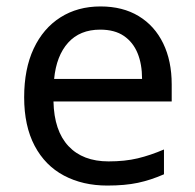

<svg xmlns="http://www.w3.org/2000/svg" viewBox="-20 -566 604 596"><path d="M292 -546Q361 -546 410.5 -516Q460 -486 486.5 -431.5Q513 -377 513 -304V-251H146Q148 -160 192.5 -112.5Q237 -65 317 -65Q368 -65 407.5 -74.5Q447 -84 489 -102V-25Q448 -7 408 1.5Q368 10 313 10Q237 10 178.5 -21Q120 -52 87.5 -113.5Q55 -175 55 -264Q55 -352 84.5 -415Q114 -478 167.5 -512Q221 -546 292 -546ZM291 -474Q228 -474 191.5 -433.5Q155 -393 148 -321H421Q421 -367 407 -401Q393 -435 364.5 -454.5Q336 -474 291 -474Z"/></svg>

Font: lgurmukhi25
Style: Book
Weight: 400
Designer: Jelle Bosma - Monotype Design Team
Foundry: Monotype Imaging Inc.
Version: Version 2.003